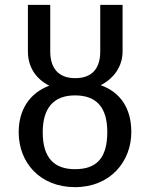

<svg xmlns="http://www.w3.org/2000/svg" viewBox="-20 -759 618 791"><path d="M289 12C435 12 521 -94 521 -215C521 -313 476 -379 395 -408C451 -437 485 -487 485 -547V-739H393V-547C393 -480 362 -437 290 -437C219 -437 187 -480 187 -547V-739H95V-547C95 -487 124 -436 183 -406C103 -376 57 -308 57 -214C57 -90 144 12 289 12ZM156 -214C156 -314 201 -366 289 -366C380 -366 422 -314 422 -215C422 -108 378 -62 289 -62C204 -62 156 -108 156 -214Z"/></svg>

Font: FiraGO Unicode
Style: Regular
Weight: 400
Designer: bBox Type
Foundry: bBox Type GmbH
Version: Version 1.001;PS 001.001;hotconv 1.0.88;makeotf.lib2.5.64775